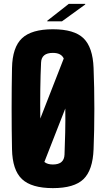

<svg xmlns="http://www.w3.org/2000/svg" viewBox="-20 -961 547 991"><path d="M253 10Q143 10 93.5 -36.5Q44 -83 42 -191Q40 -289 40 -400.5Q40 -512 42 -610Q44 -717 93.5 -763.5Q143 -810 253 -810Q363 -810 411 -763.5Q459 -717 463 -610Q467 -510 467 -399.5Q467 -289 463 -191Q459 -83 411 -36.5Q363 10 253 10ZM192 -638Q189 -577 188 -501Q187 -425 188 -349L309 -659Q296 -688 253 -688Q194 -688 192 -638ZM253 -112Q311 -112 313 -163Q315 -215 316.5 -276.5Q318 -338 317 -401L209 -125Q225 -112 253 -112ZM224 -851V-854L335 -941H420V-938L300 -851Z"/></svg>

Font: Big Shoulders Display Black
Style: Regular
Weight: 900
Designer: Patric King
Foundry: XO Type Co
Version: Version 1.000; ttfautohint (v1.8.2)